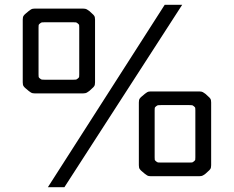

<svg xmlns="http://www.w3.org/2000/svg" viewBox="-20 -736 977 802"><path d="M813 -354Q822 -354 827.5 -351Q833 -348 838 -344L850 -333Q855 -329 858.5 -324Q862 -319 862 -308V-46Q862 -35 858.5 -30Q855 -25 850 -21L838 -10Q833 -6 827.5 -3Q822 0 813 0H609Q600 0 595 -3Q590 -6 585 -10L572 -21Q567 -25 563.5 -30Q560 -35 560 -46V-308Q560 -319 563.5 -324Q567 -329 572 -333L585 -344Q590 -348 595 -351Q600 -354 609 -354ZM796 -275Q796 -283 795.5 -285.5Q795 -288 790 -292Q785 -296 782.5 -296.5Q780 -297 771 -297H652Q643 -297 640 -296.5Q637 -296 632 -292Q627 -288 626.5 -285.5Q626 -283 626 -275V-79Q626 -71 626.5 -68.5Q627 -66 632 -62Q637 -58 640 -57.5Q643 -57 652 -57H771Q780 -57 782.5 -57.5Q785 -58 790 -62Q795 -66 795.5 -68.5Q796 -71 796 -79ZM328 -700Q337 -700 342.5 -697Q348 -694 353 -690L365 -679Q370 -675 373.5 -670Q377 -665 377 -654V-392Q377 -381 373.5 -376Q370 -371 365 -367L353 -356Q348 -352 342.5 -349Q337 -346 328 -346H124Q115 -346 110 -349Q105 -352 100 -356L87 -367Q82 -371 78.5 -376Q75 -381 75 -392V-654Q75 -665 78.5 -670Q82 -675 87 -679L100 -690Q105 -694 110 -697Q115 -700 124 -700ZM311 -621Q311 -629 310.5 -631.5Q310 -634 305 -638Q300 -642 297.5 -642.5Q295 -643 286 -643H167Q158 -643 155 -642.5Q152 -642 147 -638Q142 -634 141.5 -631.5Q141 -629 141 -621V-425Q141 -417 141.5 -414.5Q142 -412 147 -408Q152 -404 155 -403.5Q158 -403 167 -403H286Q295 -403 297.5 -403.5Q300 -404 305 -408Q310 -412 310.5 -414.5Q311 -417 311 -425ZM741 -716 249 46H180L668 -716Z"/></svg>

Font: Electrolize
Style: Regular
Weight: 400
Designer: Valery Zaveryaev
Foundry: Cyreal (www.cyreal.org)
Version: Version 1.002